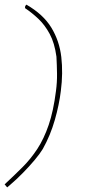

<svg xmlns="http://www.w3.org/2000/svg" viewBox="-33 -706 392 830"><path d="M81 -686Q154 -644 189 -586.5Q224 -529 232 -459.5Q240 -390 230 -313Q223 -254 204 -187.5Q185 -121 152 -62Q140 -42 117 -14.5Q94 13 66 41.5Q38 70 11 93L-2 104L-13 91Q29 52 64.5 16.5Q100 -19 128.5 -62.5Q157 -106 177.5 -166Q198 -226 209 -313Q214 -350 213.5 -387Q213 -424 211 -461Q203 -520 182 -559Q161 -598 133 -624.5Q105 -651 75 -671L76 -680Z"/></svg>

Font: Labrada Thin
Style: Italic
Weight: 100
Italic angle: -7°
Designer: Mercedes Jáuregui
Foundry: Omnibus-Type Team
Version: Version 1.000; ttfautohint (v1.8.4.7-5d5b)